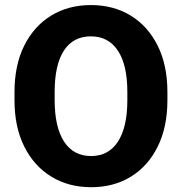

<svg xmlns="http://www.w3.org/2000/svg" viewBox="-20 -741 730 770"><path d="M651.4 -371.1V-339.4Q651.4 -231.4 612.5 -153.1Q573.7 -74.7 504.9 -32.5Q436 9.8 345.7 9.8Q255.4 9.8 186 -32.5Q116.7 -74.7 77.4 -153.1Q38.1 -231.4 38.1 -339.4V-371.1Q38.1 -479.5 77.1 -557.9Q116.2 -636.2 185.3 -678.5Q254.4 -720.7 344.7 -720.7Q435.1 -720.7 504.2 -678.5Q573.2 -636.2 612.3 -557.9Q651.4 -479.5 651.4 -371.1ZM490.7 -339.4V-372.1Q490.7 -481 452.6 -538.1Q414.6 -595.2 344.7 -595.2Q273.4 -595.2 236.3 -538.1Q199.2 -481 199.2 -372.1V-339.4Q199.2 -231.4 236.8 -173.3Q274.4 -115.2 345.7 -115.2Q415.5 -115.2 453.1 -173.3Q490.7 -231.4 490.7 -339.4Z"/></svg>

Font: Vazirmatn UI ExtraBold
Style: Regular
Weight: 800
Designer: Saber Rastikerdar
Foundry: Saber Rastikerdar
Version: Version 33.003